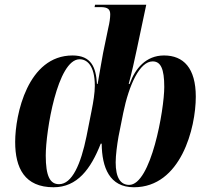

<svg xmlns="http://www.w3.org/2000/svg" viewBox="-20 -780 877 810"><path d="M206 10C306 10 363 -67 405 -174H409C410 -73 442 10 545 10C743 10 806 -240 806 -372C806 -493 754 -546 672 -546C596 -546 550 -491 527 -426H523C537 -478 546 -520 557 -571L597 -760H381L379 -750H404C436 -750 445 -740 445 -719C445 -705 442 -683 437 -663L415 -557C410 -528 399 -469 392 -426H389C385 -496 365 -546 286 -546C97 -546 44 -297 44 -181C44 -71 84 10 206 10ZM229 -3C191 -3 173 -37 173 -124C173 -225 222 -530 316 -530C346 -530 380 -505 380 -418C380 -388 374 -351 366 -311L345 -205C321 -87 284 -3 229 -3ZM525 0C488 0 468 -31 468 -95C468 -125 474 -170 480 -204L500 -304C524 -421 569 -521 624 -521C658 -521 673 -490 673 -413C673 -317 617 0 525 0Z"/></svg>

Font: Noto Serif Display Condensed
Style: Bold Italic
Weight: 700
Width: 3
Italic angle: -12°
Designer: Monotype Design Team
Foundry: Monotype Imaging Inc.
Version: Version 2.009